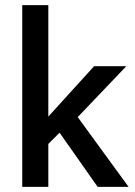

<svg xmlns="http://www.w3.org/2000/svg" viewBox="-20 -731 527 751"><path d="M169 -168V0H67V-711H169V-275L348 -472H474L284 -273L483 0H362L213 -212Z"/></svg>

Font: Mukta Medium
Style: Regular
Weight: 500
Designer: Girish Dalvi and Yashodeep Gholap
Foundry: Ek Type
Version: Version 2.538;PS 1.002;hotconv 16.6.51;makeotf.lib2.5.65220;